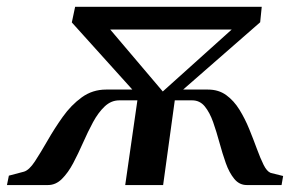

<svg xmlns="http://www.w3.org/2000/svg" viewBox="-83 -532 838 552"><path d="M-63 0 -57.5 -27 -14 -38.5Q1 -43 17.5 -68.2Q34 -93.5 53.8 -128Q73.5 -162.5 97.5 -196.2Q121.5 -230 152.2 -252.2Q183 -274.5 222 -274.5H297.5L123.5 -467.5L133 -512.5H669.5L665 -468L443.5 -274.5H515Q545.5 -274.5 567.5 -258.5Q589.5 -242.5 605.5 -216.5Q621.5 -190.5 633.5 -161Q645.5 -131.5 655.5 -104.2Q665.5 -77 674.8 -58.2Q684 -39.5 695 -35L731 -26L726.5 0H626.5Q605 0 590.5 -17.8Q576 -35.5 566.2 -63Q556.5 -90.5 548 -121.8Q539.5 -153 529.8 -180.8Q520 -208.5 505.8 -226Q491.5 -243.5 469.5 -243.5H419.5L386 0H277L312 -243.5H260Q236.5 -243.5 218 -226Q199.5 -208.5 184.5 -180.8Q169.5 -153 155.8 -121.8Q142 -90.5 127.5 -63Q113 -35.5 95.2 -17.8Q77.5 0 55 0ZM385 -269 583 -447H234Z"/></svg>

Font: Merriweather 120pt Medium
Style: Italic
Weight: 500
Italic angle: -7.8°
Version: Version 2.101